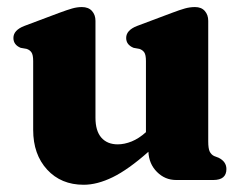

<svg xmlns="http://www.w3.org/2000/svg" viewBox="-20 -510 693 544"><path d="M74 -142V-337Q74 -354.5 69.2 -361.5Q64.5 -368.5 55.5 -371.5L38.5 -374.5Q18 -383 18 -402.5Q18 -424.5 49 -436.5L147.5 -473.5Q170.5 -482 184.5 -486Q198.5 -490 212 -490Q230.5 -490 240.5 -479Q250.5 -468 250.5 -451V-176.5Q250.5 -139 267.2 -120Q284 -101 313.5 -101Q332.5 -101 353 -109.2Q373.5 -117.5 393.5 -135.5V-337Q393.5 -354.5 388.8 -361.5Q384 -368.5 375 -371.5L358.5 -374.5Q337.5 -383 337.5 -402.5Q337.5 -424.5 368.5 -436.5L467 -473.5Q489.5 -482 503.8 -486Q518 -490 532.5 -490Q550.5 -490 560.2 -479Q570 -468 570 -451V-109.5Q570 -89 574.2 -80.5Q578.5 -72 586.5 -68L599.5 -63Q621.5 -52 621.5 -31Q621.5 0 584.5 0H479Q447.5 0 424.8 -22.8Q402 -45.5 400.5 -80Q343.5 -29.5 299.5 -8Q255.5 13.5 217 13.5Q153 13.5 113.5 -29.5Q74 -72.5 74 -142Z"/></svg>

Font: Fraunces 9pt S050
Style: Bold
Weight: 700
Version: Version 1.000; ttfautohint (v1.8.3)